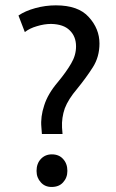

<svg xmlns="http://www.w3.org/2000/svg" viewBox="-20 -706 446 736"><path d="M219.7 -192.4H140.6C140 -203.5 139.3 -211.9 138.7 -217.8C136.1 -244.5 139.6 -272.5 149.4 -301.8C158.5 -331.1 175.8 -360.7 201.2 -390.6C223.3 -417.3 240.6 -441.4 252.9 -462.9C265.3 -483.7 271.5 -505.5 271.5 -528.3C271.5 -553.7 263.3 -574.2 247.1 -589.8C231.4 -605.5 207.7 -613.6 175.8 -614.3C158.2 -614.3 140 -611.3 121.1 -605.5C102.9 -600.3 87.6 -592.8 75.2 -583C64.1 -611 56 -632.2 50.8 -646.5C67.7 -658.2 89.2 -667.6 115.2 -674.8C141.3 -682 167.6 -685.5 194.3 -685.5C251.6 -685.5 293.6 -670.6 320.3 -640.6C347.7 -610.7 361.3 -576.8 361.3 -539.1C361.3 -505.2 352.9 -474.9 335.9 -448.2C319 -421.5 298.8 -393.9 275.4 -365.2C253.3 -339.2 237.6 -314.5 228.5 -291C220.1 -266.9 216.5 -242.2 217.8 -216.8C219.1 -204.4 219.7 -196.3 219.7 -192.4ZM177.7 10.7C160.8 10.7 147.1 4.9 136.7 -6.8C125.7 -18.6 120.1 -33.2 120.1 -50.8C120.1 -69.7 125.7 -85 136.7 -96.7C147.8 -108.4 161.8 -114.3 178.7 -114.3C196.9 -114.3 211.3 -108.4 221.7 -96.7C232.7 -85 238.3 -69.7 238.3 -50.8C238.3 -33.2 232.7 -18.6 221.7 -6.8C211.3 4.9 196.6 10.7 177.7 10.7Z"/></svg>

Font: ImmaginiFont
Style: Regular
Weight: 400
Version: Version 1.0